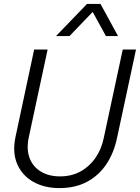

<svg xmlns="http://www.w3.org/2000/svg" viewBox="-20 -952 717 984"><path d="M284 12Q208 12 151 -20Q94 -52 68.5 -110.5Q43 -169 59 -248L155 -698H224L127 -246Q115 -187 131.5 -142.5Q148 -98 189 -73Q230 -48 288 -48Q346 -48 392 -73Q438 -98 469 -142.5Q500 -187 512 -246L609 -698H677L580 -246Q564 -169 525.5 -111Q487 -53 426.5 -20.5Q366 12 284 12ZM267 -767 426 -932H495L585 -767H523L455 -891L336 -767Z"/></svg>

Font: Azeret Mono Thin ExtraLight
Style: Italic
Weight: 250
Italic angle: -12°
Version: Version 1.002